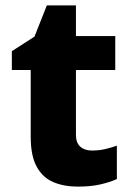

<svg xmlns="http://www.w3.org/2000/svg" viewBox="-20 -683 486 713"><path d="M321 -124Q347 -124 369 -129Q391 -134 414 -142V-18Q387 -6 352 2Q317 10 269 10Q218 10 178.5 -6.5Q139 -23 116.5 -63.5Q94 -104 94 -176V-423H24V-493L108 -547L154 -663H262V-549H408V-423H262V-182Q262 -153 278 -138.5Q294 -124 321 -124Z"/></svg>

Font: Noto Sans Hebrew ExtraBold
Style: Regular
Weight: 800
Designer: Monotype Design Team
Foundry: Monotype Imaging Inc.
Version: Version 2.003